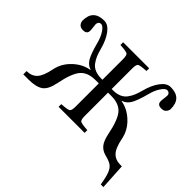

<svg xmlns="http://www.w3.org/2000/svg" viewBox="-187 -986 1455 1455"><g transform="rotate(45 540.5 -258.5)"><path d="M35 15V-20Q88 -20 119 -52.5Q150 -85 167 -171Q182 -246 241 -301.5Q300 -357 370 -368V-371Q331 -383 309 -422Q287 -461 264 -548Q251 -600 227 -636Q203 -672 183 -672Q167 -672 160.5 -662Q154 -652 154 -642Q154 -631 157 -612Q160 -593 160 -577Q160 -541 118 -541Q90 -541 77 -557Q64 -573 64 -591Q64 -707 182 -707Q223 -707 258.5 -660Q294 -613 314 -537Q324 -500 334 -476Q344 -452 361.5 -428Q379 -404 407.5 -392Q436 -380 476 -380H488V-599Q488 -641 476 -650Q464 -659 398 -663V-692H677V-663Q611 -659 599 -650Q587 -641 587 -599V-380H599Q639 -380 667.5 -392Q696 -404 713.5 -428Q731 -452 741 -476Q751 -500 761 -537Q781 -613 816.5 -660Q852 -707 893 -707Q1011 -707 1011 -591Q1011 -573 998 -557Q985 -541 957 -541Q915 -541 915 -577Q915 -593 918 -612Q921 -631 921 -642Q921 -648 919 -654Q917 -660 910 -666Q903 -672 892 -672Q872 -672 848 -636Q824 -600 811 -548Q788 -461 766 -422Q744 -383 705 -371V-368Q775 -357 834 -301.5Q893 -246 908 -171Q925 -85 956 -52.5Q987 -20 1040 -20H1056L1068 190H1040Q1028 117 1014.5 84Q1001 51 979 35.5Q957 20 908 8Q868 -3 845 -32.5Q822 -62 810 -122Q785 -248 745 -294.5Q705 -341 622 -341H587V-93Q587 -51 599 -42Q611 -33 677 -29V0H398V-29Q464 -33 476 -42Q488 -51 488 -93V-341H453Q370 -341 330 -294.5Q290 -248 265 -122Q249 -40 210 -12.5Q171 15 91 15Z"/></g></svg>

Font: Heuristica
Style: Regular
Weight: 400
Version: Version 1.0.1 ; ttfautohint (v1.4.1)